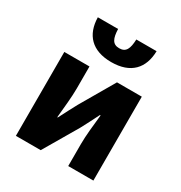

<svg xmlns="http://www.w3.org/2000/svg" viewBox="-172 -861 930 985"><g transform="rotate(30 292.5 -368.5)"><path d="M63 0H210L328 -201C343 -229 367 -275 383 -308H387C380 -243 373 -180 373 -131V0H522V-497H375L258 -296C243 -267 218 -222 202 -189H199C205 -253 212 -316 212 -366V-497H63ZM297 -572C412 -572 469 -635 471 -737H351C349 -682 337 -654 297 -654C257 -654 245 -682 243 -737H123C125 -635 182 -572 297 -572Z"/></g></svg>

Font: DAIFUKU Sans
Style: Bold
Weight: 700
Designer: Original font ‘Source Han Sans JP’ : Paul D. Hunt
Foundry: Daifuku
Version: Version 1.000